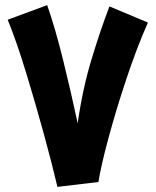

<svg xmlns="http://www.w3.org/2000/svg" viewBox="-20 -719 607 749"><path d="M204 10 364 -9Q373 -68 402.5 -178Q432 -288 473 -411Q514 -534 557 -631L407 -694Q373 -606 337.5 -489Q302 -372 283 -238Q257 -360 226 -485.5Q195 -611 164 -699L10 -642Q44 -559 81.5 -436.5Q119 -314 152 -193Q185 -72 204 10Z"/></svg>

Font: Noto Sans Arabic Condensed Black
Style: Regular
Weight: 900
Width: 3
Designer: Nadine Chahine
Foundry: Monotype Imaging Inc.
Version: 1.001